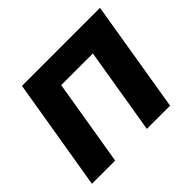

<svg xmlns="http://www.w3.org/2000/svg" viewBox="-126 -683 845 845"><g transform="rotate(-45 296.5 -261.0)"><path d="M583 -522.5 496.6 0H352.1L418.9 -402.8H221.7L154.8 0H10.3L97.2 -522.5Z"/></g></svg>

Font: Inter 28pt
Style: Bold Italic
Weight: 700
Italic angle: -9.3988°
Designer: Rasmus Andersson
Foundry: rsms
Version: Version 4.001;git-66647c0bb